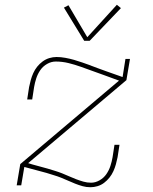

<svg xmlns="http://www.w3.org/2000/svg" viewBox="-20 -777 640 805"><path d="M359 8Q342 8 326 3.5Q310 -1 295 -7Q280 -13 265.5 -19.5Q251 -26 236 -32Q221 -38 205.5 -42.5Q190 -47 175 -52L82 -77L69 0H50L65 -89L479 -439L419 -461Q394 -470 369 -479Q344 -488 319 -497Q294 -506 267.5 -512.5Q241 -519 214 -519Q195 -519 177.5 -509Q160 -499 149 -483Q138 -467 132 -448.5Q126 -430 123 -412L115 -360H94L102 -412Q105 -427 109 -441.5Q113 -456 119.5 -470.5Q126 -485 136 -497.5Q146 -510 159 -519.5Q172 -529 187 -533.5Q202 -538 217 -538Q235 -538 254 -534.5Q273 -531 290.5 -526Q308 -521 325 -515Q342 -509 359 -503L361 -502Q377 -496 393 -490Q409 -484 426 -478L494 -454L506 -530H525L510 -441L98 -93L114 -88L180 -70Q196 -65 211 -60.5Q226 -56 241 -50Q256 -44 270.5 -37.5Q285 -31 299.5 -25.5Q314 -20 329.5 -15.5Q345 -11 362 -11Q380 -11 397.5 -21Q415 -31 426 -47Q437 -63 443 -81.5Q449 -100 452 -118L460 -170H481L473 -118Q470 -103 466 -88.5Q462 -74 455.5 -59.5Q449 -45 439 -32.5Q429 -20 416.5 -10.5Q404 -1 389 3.5Q374 8 359 8ZM333 -606 248 -745 267 -755 346 -621 470 -757 487 -743 356 -606Z"/></svg>

Font: Iosevka Slab Thin Extended
Style: Italic
Weight: 100
Width: 7
Italic angle: -9°
Monospace: yes
Designer: Belleve Invis
Foundry: Belleve Invis
Version: Version 11.1.0; ttfautohint (v1.8.3)